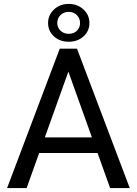

<svg xmlns="http://www.w3.org/2000/svg" viewBox="-20 -959 697 979"><path d="M115.7 0H16.1L284.7 -710.9H372.6L641.6 0H541.5L477.5 -178.7H179.7ZM328.6 -593.8 208.5 -258.3H448.7ZM225.1 -841.8Q225.1 -882.3 255.4 -910.6Q285.6 -939 330.6 -939Q375.5 -939 405.8 -910.6Q436 -882.3 436 -841.8Q436 -800.8 405.8 -773.4Q375.5 -746.1 330.6 -746.1Q285.2 -746.1 255.1 -773.4Q225.1 -800.8 225.1 -841.8ZM272 -841.8Q272 -818.8 288.3 -802.7Q304.7 -786.6 330.6 -786.6Q356.4 -786.6 372.3 -802.5Q388.2 -818.4 388.2 -841.8Q388.2 -865.2 372.1 -881.8Q356 -898.4 330.6 -898.4Q304.7 -898.4 288.3 -881.8Q272 -865.2 272 -841.8Z"/></svg>

Font: Bert Sans Medium
Style: Regular
Weight: 500
Designer: Christian Robertson, Adam Twardoch, & Cristiano Sobral
Foundry: Google
Version: Version 12.135;January 10, 2020;FontCreator 12.0.0.2547 64-b